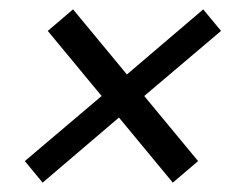

<svg xmlns="http://www.w3.org/2000/svg" viewBox="-20 -469 520 410"><path d="M288 -264 403 -125 349 -79 234 -218 71 -79 33 -125 197 -264 82 -403 136 -449 251 -310 414 -449 452 -403Z"/></svg>

Font: Chakra Petch
Style: Italic
Weight: 400
Italic angle: -10°
Designer: Katatrad Aksorn Co.,Ltd.
Foundry: Cadson Demak Co.,Ltd.
Version: Version 1.000; ttfautohint (v1.6)